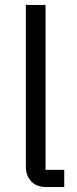

<svg xmlns="http://www.w3.org/2000/svg" viewBox="-20 -760 312 780"><path d="M170 0Q128 0 106.5 -23.5Q85 -47 85 -83V-740H165V-70H241V0Z"/></svg>

Font: IBMPlexSans
Style: Regular
Weight: 400
Designer: Mike Abbink, Paul van der Laan, Pieter van Rosmalen
Foundry: Bold Monday
Version: Version 3.1